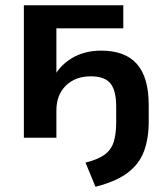

<svg xmlns="http://www.w3.org/2000/svg" viewBox="-20 -525 627 732"><path d="M344 187 306 95Q354 83 379 64.5Q404 46 413.5 16Q423 -14 423 -59V-118Q423 -180 401 -207Q379 -234 326 -234Q267 -234 231 -198.5Q195 -163 195 -104V0H71V-505H450V-417H195V-218L178 -217Q202 -271 251 -301.5Q300 -332 366 -332Q457 -332 502 -281Q547 -230 547 -124V-61Q547 3 529 51.5Q511 100 467 133.5Q423 167 344 187Z"/></svg>

Font: Mulish ExtraLight
Style: Regular
Weight: 200
Designer: Vernon Adams
Foundry: Vernon Adams
Version: Version 3.603